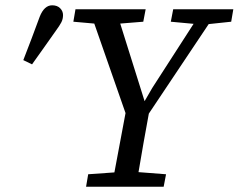

<svg xmlns="http://www.w3.org/2000/svg" viewBox="-20 -705 901 725"><path d="M625 -623 634 -670H861L853 -623L768 -614L542 -276Q532 -221 522 -165.5Q512 -110 503 -55L607 -47L598 0H305L313 -47L412 -54L454 -278L336 -616L257 -623L265 -670H530L521 -623L434 -616L526 -323L555 -373L711 -615ZM68 -478Q84 -519 99.5 -560Q115 -601 130 -642Q147 -685 177 -685Q196 -685 207 -674Q218 -663 218 -648Q218 -633 211.5 -620.5Q205 -608 191 -589Q169 -558 146.5 -526Q124 -494 101 -462Z"/></svg>

Font: Source Serif 4 SmText
Style: Italic
Weight: 400
Italic angle: -12°
Designer: Frank Grießhammer
Foundry: Adobe
Version: Version 4.005;hotconv 1.1.0;makeotfexe 2.6.0